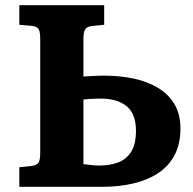

<svg xmlns="http://www.w3.org/2000/svg" viewBox="-20 -720 745 740"><path d="M54.5 0V-75.5L103 -80.5Q120.5 -83 127.7 -92Q135 -101 135 -131.5V-572Q135 -596.5 129 -607.5Q123 -618.5 100.5 -620.5L54.5 -624.5V-700H381.5V-624.5L332.5 -619.5Q314.5 -617 308 -606.7Q301.5 -596.5 301.5 -568.5V-425Q312.5 -426 325.8 -426.5Q339 -427 353 -427.8Q367 -428.5 380 -428.5Q441 -428.5 494.5 -417.3Q548 -406 588.8 -381.5Q629.5 -357 652.5 -318.3Q675.5 -279.5 675.5 -224.5Q675.5 -166 653.5 -123.5Q631.5 -81 591 -53.8Q550.5 -26.5 495.5 -13.3Q440.5 0 374.5 0ZM301.5 -87.5Q317 -85.5 332 -83.8Q347 -82 363 -82Q402 -82 433.7 -93.3Q465.5 -104.5 484.7 -133.8Q504 -163 504 -215.5Q504 -281.5 468 -310.7Q432 -340 368.5 -340Q357.5 -340 346 -339.5Q334.5 -339 323.3 -338.5Q312 -338 301.5 -336.5Z"/></svg>

Font: Literata Variable Black
Style: Regular
Weight: 900
Designer: Latin by Veronika Burian and Jose Scaglione. Greek by Irene Vlachou. Cyrillic by Vera Evstafieva.
Foundry: TypeTogether
Version: Version 3.021